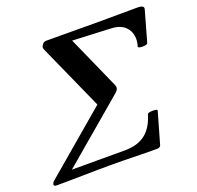

<svg xmlns="http://www.w3.org/2000/svg" viewBox="-119 -793 944 922"><g transform="rotate(-20 353.0 -332.0)"><path d="M20 3Q5 3 5 -5Q5 -15 19 -26L335 -295L187 -625Q182 -635 182 -642Q182 -647 189 -657Q196 -667 209 -667Q271 -667 341 -666.5Q411 -666 473 -666Q523 -666 573.5 -666.5Q624 -667 675 -667Q711 -667 705 -647L661 -491Q659 -485 646.5 -483Q634 -481 622.5 -483Q611 -485 612 -491Q618 -509 618 -527Q618 -564 594 -589Q570 -614 522 -616L326 -625L445 -358Q451 -345 449 -336Q447 -327 433 -315L113 -43H384Q449 -43 488.5 -73.5Q528 -104 547 -168Q549 -174 562 -175.5Q575 -177 587 -175.5Q599 -174 597 -168L552 -11Q549 3 532 3Q471 3 413 1.5Q355 0 294 0Q226 0 157 1.5Q88 3 20 3Z"/></g></svg>

Font: Junicode
Style: Bold Italic
Weight: 700
Italic angle: -11°
Designer: Peter S. Baker
Version: Version 2.100; ttfautohint (v1.8.4)